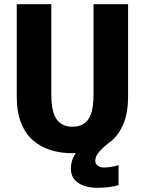

<svg xmlns="http://www.w3.org/2000/svg" viewBox="-20 -720 690 916"><path d="M326 11Q272.6 11 224.7 -3Q176.9 -17 139.7 -48.5Q102.5 -79.9 81.2 -132.1Q59.9 -184.2 59.9 -260V-700H224.9V-267.1Q224.9 -211.4 236.6 -178.1Q248.4 -144.9 271 -130.1Q293.6 -115.4 326 -115.4Q358.4 -115.4 380.8 -130.1Q403.2 -144.9 414.7 -178.1Q426.1 -211.4 426.1 -267.1V-700H591.1V-260Q591.1 -184.2 570.1 -132.1Q549 -79.9 512.3 -48.5Q475.6 -17 427.8 -3Q379.9 11 326 11ZM545.6 67.2V162.5Q529.5 169.3 499.2 172.7Q469 176.1 441.7 176.1Q410.4 176.1 382 166.7Q353.6 157.3 335.9 137.2Q318.2 117.1 318.2 84.6Q318.2 54.8 329.9 30.9Q341.6 6.9 357.4 -10.2Q373.2 -27.4 385.8 -36H495.5Q475.3 -20 454.9 2.2Q434.5 24.5 434.5 46.7Q434.5 58.9 441.3 66.1Q448.1 73.4 458 76.4Q467.9 79.4 477.5 79.4Q486.4 79.4 500.2 77.6Q514 75.7 526.9 72.9Q539.8 70.1 545.6 67.2Z"/></svg>

Font: Trispace Thin
Style: Regular
Weight: 100
Designer: Tyler Finck
Foundry: Etcetera Type Company
Version: Version 1.210